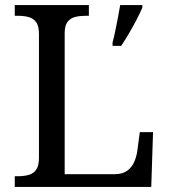

<svg xmlns="http://www.w3.org/2000/svg" viewBox="-20 -734 663 754"><path d="M38 0V-42H51Q74 -42 92.5 -47Q111 -52 122 -67.5Q133 -83 133 -114V-600Q133 -632 122 -647Q111 -662 92.5 -667Q74 -672 51 -672H38V-714H329V-672H316Q294 -672 275.5 -667.5Q257 -663 245.5 -648.5Q234 -634 234 -604V-50H431Q461 -50 479.5 -63.5Q498 -77 507 -98Q516 -119 519 -140L529 -215H581L574 0ZM422 -567Q428 -589 433 -614Q438 -639 443 -664.5Q448 -690 452 -714H539V-704Q530 -683 516 -656Q502 -629 486 -602Q470 -575 456 -554H422Z"/></svg>

Font: Noto Serif Tibetan
Style: Regular
Weight: 400
Designer: Monotype Design Team
Foundry: Monotype Imaging Inc.
Version: Version 2.103